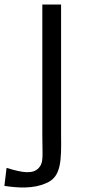

<svg xmlns="http://www.w3.org/2000/svg" viewBox="-63 -585 417 855"><path d="M125.5 17.1C125.5 108.9 132.3 138.2 109.9 162.6C84 190.9 40.5 185.5 -33.7 162.6L-43.5 242.7C16.1 252 86.9 256.3 142.6 230.5C210.4 203.6 210.4 128.4 209 17.1V-564.9H125.5Z"/></svg>

Font: Duru Sans
Style: Regular
Weight: 400
Designer: Onur Yazıcıgil
Foundry: Onur Yazıcıgil
Version: Version 1.002